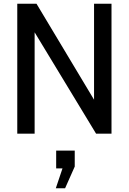

<svg xmlns="http://www.w3.org/2000/svg" viewBox="-20 -720 694 1034"><path d="M73 0V-700H176.5L486.5 -183V-700H580.5V0H497.5L166.5 -546V0ZM330.5 294H280.5L316.5 187H282.5V91H382.5V177Z"/></svg>

Font: Cabin
Style: Regular
Weight: 400
Width: 4
Designer: Pablo Impallari
Foundry: Pablo Impallari. http://www.impallari.com Igino Marini. http://www.ikern.com
Version: Version 3.001